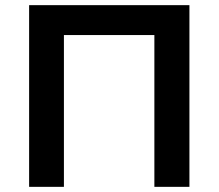

<svg xmlns="http://www.w3.org/2000/svg" viewBox="-20 -725 848 745"><path d="M93 0V-705H715V0H579V-589H228V0Z"/></svg>

Font: Nunito Sans 8pt
Style: Bold
Weight: 700
Version: Version 3.101;gftools[0.9.27]